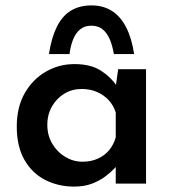

<svg xmlns="http://www.w3.org/2000/svg" viewBox="-20 -679 637 710"><path d="M254 11Q195 11 146.5 -14Q98 -39 70 -88.5Q42 -138 42 -211Q42 -283 71.5 -334.5Q101 -386 149.5 -414Q198 -442 255 -442Q316 -442 353.5 -417.5Q391 -393 412 -361L406 -345L417 -423H520V0H408V-103L419 -76Q416 -70 403.5 -56.5Q391 -43 370 -27Q349 -11 320.5 0Q292 11 254 11ZM285 -81Q316 -81 341 -92Q366 -103 383 -123Q400 -143 408 -171V-263Q400 -289 382 -308.5Q364 -328 338.5 -339Q313 -350 282 -350Q247 -350 218.5 -333Q190 -316 172.5 -286Q155 -256 155 -217Q155 -179 173 -148Q191 -117 221 -99Q251 -81 285 -81ZM318 -659Q362 -659 394 -638.5Q426 -618 446.5 -578Q467 -538 476 -479H401Q396 -510 386 -533.5Q376 -557 359.5 -570.5Q343 -584 318 -584Q293 -584 276.5 -570.5Q260 -557 250.5 -533.5Q241 -510 237 -479H161Q170 -539 190 -579.5Q210 -620 242 -639.5Q274 -659 318 -659Z"/></svg>

Font: Josefin Sans Thin SemiBold
Style: Regular
Weight: 600
Version: Version 2.000